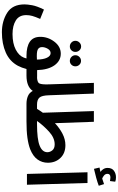

<svg xmlns="http://www.w3.org/2000/svg" viewBox="381 -1384 1274 2077"><g transform="rotate(90 1018.5 -346.0)"><path d="M692 98Q714 56 727 5H798Q865 5 865 -55Q865 -78 851 -94Q837 -110 808 -110H739Q735 -231 686.5 -298.5Q638 -366 561 -366Q484 -366 431 -296Q378 -226 379 -142Q380 -66 433 -30.5Q486 5 584 5H613Q609 20 604 33Q583 87 516.5 121.5Q450 156 349 156Q258 156 201 120Q144 84 144 8Q144 -26 153 -58Q162 -90 185 -143L84 -184Q46 -107 37 -55.5Q28 -4 28 26Q28 157 119 214Q210 271 329 271Q454 271 549 229Q644 187 692 98ZM490 -163Q490 -194 508 -225Q526 -256 555 -256Q586 -256 605 -216.5Q624 -177 625 -108Q543 -103 516.5 -117Q490 -131 490 -163ZM483 -464Q508 -464 525 -481.5Q542 -499 542 -524Q542 -549 525 -567.5Q508 -586 483 -586Q458 -586 440 -567.5Q422 -549 422 -524Q422 -499 440 -481.5Q458 -464 483 -464ZM639 -464Q664 -464 681 -481.5Q698 -499 698 -524Q698 -549 681 -567Q664 -585 639 -585Q614 -585 596 -567Q578 -549 578 -524Q578 -499 596 -481.5Q614 -464 639 -464Z M1169 -54Q1169 -77 1155.5 -93Q1142 -109 1112 -109Q1060 -109 1036.5 -135Q1013 -161 1011 -240L993 -724H877L893 -239Q896 -161 883.5 -135Q871 -109 808 -109L798 5Q918 5 964 -63Q983 -26 1020 -10.5Q1057 5 1103 5Q1169 5 1169 -54Z M1595 -35Q1672 -66 1706.5 -115.5Q1741 -165 1741 -226Q1741 -308 1689.5 -362Q1638 -416 1551 -416Q1488 -416 1428 -385Q1368 -354 1313 -303L1298 -724H1182L1200 -172Q1178 -142 1158 -109H1112L1102 5H1292Q1398 5 1470 -5Q1542 -15 1595 -35ZM1542 -300Q1586 -300 1606.5 -275Q1627 -250 1627 -221Q1627 -166 1556.5 -137.5Q1486 -109 1324 -109H1289Q1336 -176 1403.5 -238Q1471 -300 1542 -300Z M1862 0 1844 -655H1960L1979 0ZM1990 -777 1972 -834Q1949 -825 1912 -814Q1895 -820 1878 -834.5Q1861 -849 1861 -871Q1861 -903 1900 -903Q1910 -903 1919.5 -901Q1929 -899 1939 -898L1946 -955Q1927 -963 1898 -963Q1858 -963 1827.5 -941Q1797 -919 1797 -872Q1797 -847 1809.5 -827Q1822 -807 1840 -795Q1831 -793 1819.5 -790.5Q1808 -788 1793 -785L1807 -725Q1852 -735 1903 -749Q1954 -763 1990 -777Z"/></g></svg>

Font: Noto Sans Arabic UI SemiCondensed Semi
Style: Regular
Weight: 600
Width: 4
Designer: Nadine Chahine - Monotype Design Team
Foundry: Monotype Imaging Inc.
Version: Version 1.900